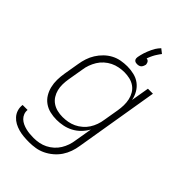

<svg xmlns="http://www.w3.org/2000/svg" viewBox="-285 -850 1170 1170"><g transform="rotate(45 300.0 -264.5)"><path d="M210 223Q187 223 164 221Q141 219 119.5 213Q98 207 79.5 197Q61 187 46.5 171Q32 155 25.5 134Q19 113 22 90H65Q63 107 69 122.5Q75 138 86.5 149Q98 160 113 167Q128 174 144.5 178Q161 182 178 183.5Q195 185 212 185Q235 185 258 180.5Q281 176 302 165.5Q323 155 341.5 138.5Q360 122 372.5 101.5Q385 81 392.5 59Q400 37 403 14L422 -98Q408 -73 387 -51.5Q366 -30 340 -16.5Q314 -3 286.5 2.5Q259 8 232 8Q203 8 175.5 1.5Q148 -5 125.5 -21Q103 -37 89 -60.5Q75 -84 68.5 -111Q62 -138 62.5 -167Q63 -196 68 -226L85 -326Q89 -352 97.5 -378Q106 -404 121 -428Q136 -452 156.5 -472Q177 -492 201.5 -505Q226 -518 253 -523Q280 -528 307 -528Q337 -528 365.5 -521Q394 -514 416 -497.5Q438 -481 452.5 -456Q467 -431 472 -403L492 -520H535L445 21Q441 48 431.5 75Q422 102 406 126Q390 150 367 169.5Q344 189 318 201.5Q292 214 264.5 218.5Q237 223 210 223ZM246 -30Q268 -30 290.5 -34Q313 -38 334.5 -48Q356 -58 375 -74.5Q394 -91 406.5 -110.5Q419 -130 427 -152.5Q435 -175 438 -197L455 -297Q459 -321 459.5 -345Q460 -369 455 -391.5Q450 -414 438.5 -433.5Q427 -453 408.5 -466Q390 -479 367 -484.5Q344 -490 320 -490Q298 -490 274.5 -485.5Q251 -481 229.5 -470.5Q208 -460 189.5 -443.5Q171 -427 158.5 -406.5Q146 -386 138 -364Q130 -342 127 -319L110 -219Q106 -195 105.5 -171.5Q105 -148 110.5 -126Q116 -104 128 -85Q140 -66 158.5 -53.5Q177 -41 199.5 -35.5Q222 -30 246 -30ZM340 -579Q336 -579 331.5 -579.5Q327 -580 323.5 -581.5Q320 -583 317 -586Q314 -589 312.5 -592.5Q311 -596 310.5 -601Q310 -606 311 -609V-612Q313 -622 315.5 -633Q318 -644 321.5 -654.5Q325 -665 329.5 -676.5Q334 -688 340 -700.5Q346 -713 351.5 -722Q357 -731 362 -737L375 -752L403 -730Q398 -724 394 -718Q390 -712 386 -706Q382 -700 378 -693.5Q374 -687 370.5 -679.5Q367 -672 364.5 -666.5Q362 -661 360 -656L356 -645Q360 -645 363.5 -643.5Q367 -642 369.5 -640Q372 -638 374 -635Q376 -632 377 -629Q378 -626 379 -621.5Q380 -617 380 -615L379 -612Q378 -608 376.5 -603.5Q375 -599 372.5 -595Q370 -591 367 -588Q364 -585 360 -583Q356 -581 351 -580Q346 -579 343 -579Z"/></g></svg>

Font: Iosevka Aile Extralight
Style: Italic
Weight: 200
Italic angle: -9°
Designer: Belleve Invis
Foundry: Belleve Invis
Version: Version 31.1.0; ttfautohint (v1.8.4)